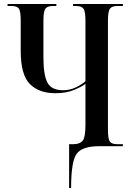

<svg xmlns="http://www.w3.org/2000/svg" viewBox="-20 -734 662 964"><path d="M327 210H337Q337 76 365 38Q393 0 479 0H597V-10H570Q541 -10 531.5 -23Q522 -36 522 -84V-630Q522 -677 532 -690.5Q542 -704 571 -704H597V-714H347V-704H360Q389 -704 399 -690.5Q409 -677 409 -630V-326Q391 -310 361 -295.5Q331 -281 297 -281Q238 -281 218 -319.5Q198 -358 198 -447V-630Q198 -677 208 -690.5Q218 -704 247 -704H263V-714H18V-704H37Q66 -704 75 -690.5Q84 -677 84 -629V-479Q84 -358 130 -312Q176 -266 257 -266Q313 -266 352 -282.5Q391 -299 409 -313V-105Q409 -44 394.5 -27Q380 -10 348 -10H327Z"/></svg>

Font: Noto Serif Display Condensed Semi
Style: Regular
Weight: 600
Width: 3
Designer: Monotype Design Team
Foundry: Monotype Imaging Inc.
Version: Version 1.900